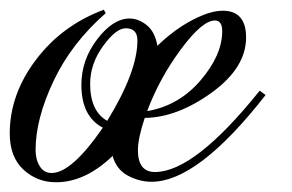

<svg xmlns="http://www.w3.org/2000/svg" viewBox="-88 -373 600 394"><path d="M230 -20Q311 -20 445 -187L457 -178Q318 0 223 0Q198 0 174.5 -12.5Q151 -25 143 -53Q87 1 27 1Q-12 1 -40 -25Q-68 -51 -68 -99Q-68 -179 -14.5 -250Q39 -321 125 -353L129 -346Q59 -285 22 -207Q-15 -129 -15 -65Q-15 -46 -6.5 -32Q2 -18 18 -18Q59 -18 123 -111Q79 -134 79 -199Q79 -250 111.5 -292.5Q144 -335 178 -335Q196 -335 213 -321.5Q230 -308 235 -279Q269 -312 306 -331.5Q343 -351 369 -351Q417 -351 417 -296Q417 -234 346.5 -183Q276 -132 209 -131Q195 -89 195 -65Q195 -20 230 -20ZM353 -331Q327 -331 283 -271.5Q239 -212 214 -145Q279 -156 323.5 -208Q368 -260 368 -309Q368 -331 353 -331ZM97 -201Q97 -145 132 -125Q194 -226 194 -290Q194 -315 170 -315Q150 -315 123.5 -278.5Q97 -242 97 -201Z"/></svg>

Font: Dynalight
Style: Regular
Weight: 400
Designer: Astigmatic (AOETI)
Foundry: Astigmatic (AOETI)
Version: Version 1.000